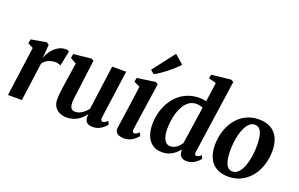

<svg xmlns="http://www.w3.org/2000/svg" viewBox="-101 -1291 2690 1728"><g transform="rotate(20 1244.5 -427.0)"><path d="M44.5 0 109 -473.5 57 -500.5 64.5 -540 210.5 -565 234 -550 228 -459.5 224.5 -419.5Q233 -446 248.5 -472Q264 -498 285.8 -519Q307.5 -540 334.5 -552.5Q361.5 -565 392.5 -565Q404.5 -565 413.5 -562.2Q422.5 -559.5 426.5 -556.5L397 -410Q393 -414 379.8 -419Q366.5 -424 345 -424Q328 -424 311 -420.2Q294 -416.5 278.2 -409.8Q262.5 -403 249.8 -392.2Q237 -381.5 227.5 -367L177.5 0Z M608 10Q576 10 545.5 -2Q515 -14 494.8 -41.5Q474.5 -69 474 -116Q474 -133.5 475.8 -154.5Q477.5 -175.5 480.2 -198.8Q483 -222 486.5 -245.8Q490 -269.5 493 -291.5L521 -474L463 -507.5L470 -547L639 -565L662 -553L628.5 -289Q626 -267.5 623 -245.8Q620 -224 617.2 -204Q614.5 -184 612.8 -166.8Q611 -149.5 611 -136.5Q611 -109.5 617 -93.8Q623 -78 635 -71.2Q647 -64.5 665 -64.5Q687 -64.5 708.5 -74.8Q730 -85 748.5 -101.2Q767 -117.5 781 -135.5L838.5 -560.5H972.5L909 -100.5Q906.5 -81.5 911.8 -72.8Q917 -64 927 -64Q936 -64 946 -69.5Q956 -75 974 -89.5L987 -59Q982 -50.5 964.8 -34Q947.5 -17.5 920.5 -3.8Q893.5 10 858.5 10Q821.5 10 803.2 -5.2Q785 -20.5 782.5 -46.5Q782 -49 782 -53.2Q782 -57.5 782.2 -62.5Q782.5 -67.5 783.2 -72.8Q784 -78 784.5 -82.5L782.5 -83.5Q769.5 -66.5 752.5 -49.8Q735.5 -33 714 -19.5Q692.5 -6 666.2 2Q640 10 608 10Z M1156 10Q1127.5 10 1108 1.8Q1088.5 -6.5 1079.5 -21.8Q1070.5 -37 1073 -58.5Q1075.5 -80 1080.2 -112Q1085 -144 1090.8 -184.8Q1096.5 -225.5 1103.2 -272.5Q1110 -319.5 1117 -370.8Q1124 -422 1131 -474.5L1073 -501.5L1080 -540L1253.5 -565L1278 -553L1212 -100.5Q1209.5 -82 1214 -73Q1218.5 -64 1228.5 -64Q1238 -64 1248.5 -69.8Q1259 -75.5 1276 -89.5L1289 -59Q1283 -51.5 1266.2 -34.8Q1249.5 -18 1221.8 -4Q1194 10 1156 10ZM1177 -653.5 1339.5 -865.5 1424 -793Q1418 -783 1400.2 -765.5Q1382.5 -748 1357.8 -727Q1333 -706 1306 -685.5Q1279 -665 1254.2 -648.8Q1229.5 -632.5 1212 -625Z M1809 -101Q1806.5 -83 1810.2 -73.5Q1814 -64 1824.5 -64Q1832.5 -64 1843 -69Q1853.5 -74 1870 -87L1884 -57Q1878 -49.5 1861.8 -33.5Q1845.5 -17.5 1819.2 -3.8Q1793 10 1757.5 10Q1721 10 1703.5 -7.8Q1686 -25.5 1683.5 -59.5L1683 -76Q1669 -55.5 1646 -35.8Q1623 -16 1591.5 -3Q1560 10 1520.5 10Q1462.5 10 1425.8 -18.2Q1389 -46.5 1372 -93.5Q1355 -140.5 1355 -196.5Q1355 -249.5 1367.8 -302.8Q1380.5 -356 1406.5 -403.2Q1432.5 -450.5 1471.2 -487.2Q1510 -524 1562.2 -544.8Q1614.5 -565.5 1680 -565.5Q1694 -565.5 1709.8 -563.2Q1725.5 -561 1740 -557.5L1765.5 -740.5L1693 -760L1701.5 -797L1885 -817L1910 -803.5ZM1729.5 -491Q1717 -498 1701.5 -501.5Q1686 -505 1668.5 -505Q1630 -505 1601.2 -486.2Q1572.5 -467.5 1552.2 -435.5Q1532 -403.5 1519.2 -364Q1506.5 -324.5 1501 -282.2Q1495.5 -240 1495.5 -201Q1495.5 -160 1504.8 -129.2Q1514 -98.5 1531.2 -82Q1548.5 -65.5 1572.5 -65.5Q1595 -65.5 1614.8 -75.5Q1634.5 -85.5 1650.5 -101.2Q1666.5 -117 1676.5 -133Z M2244 -566.5Q2311 -566.5 2357.5 -540.5Q2404 -514.5 2428.5 -464.2Q2453 -414 2453.5 -341Q2453.5 -270.5 2433.5 -206.5Q2413.5 -142.5 2374.8 -93.2Q2336 -44 2280.8 -15.5Q2225.5 13 2155.5 13Q2090 13 2043.8 -13.2Q1997.5 -39.5 1973.2 -89.8Q1949 -140 1948 -211.5Q1948 -283.5 1968 -347.5Q1988 -411.5 2026.5 -460.8Q2065 -510 2120 -538.2Q2175 -566.5 2244 -566.5ZM2225.5 -509Q2197.5 -509 2176.2 -490.5Q2155 -472 2139.5 -441.2Q2124 -410.5 2114 -372.2Q2104 -334 2099.5 -293.8Q2095 -253.5 2095 -216.5Q2095.5 -152.5 2105.8 -114.8Q2116 -77 2134.2 -60.5Q2152.5 -44 2177 -44Q2205 -44 2226 -62.2Q2247 -80.5 2262.5 -111.2Q2278 -142 2287.8 -180.2Q2297.5 -218.5 2302 -259Q2306.5 -299.5 2306.5 -337Q2306 -401.5 2296 -439Q2286 -476.5 2268.2 -492.8Q2250.5 -509 2225.5 -509Z"/></g></svg>

Font: Merriweather 24pt
Style: Bold Italic
Weight: 700
Italic angle: -7.8°
Designer: Eben Sorkin
Foundry: Eben Sorkin
Version: Version 2.101